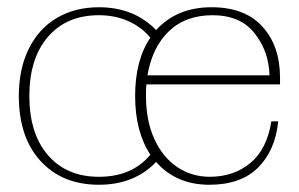

<svg xmlns="http://www.w3.org/2000/svg" viewBox="-20 -500 825 530"><path d="M384 -267Q383 -257 383 -235Q383 -167 406 -116.5Q429 -66 469 -39Q509 -12 559 -12Q625 -12 671 -50Q717 -88 729 -165H748Q740 -85 692.5 -37.5Q645 10 558 10Q466 10 411 -53Q351 10 253 10Q152 10 92 -55.5Q32 -121 32 -235Q32 -310 59.5 -365.5Q87 -421 137 -450.5Q187 -480 253 -480Q350 -480 411 -417Q468 -480 564 -480Q656 -480 704.5 -426.5Q753 -373 753 -285V-267ZM353 -235Q353 -334 395 -396Q370 -426 333.5 -442Q297 -458 253 -458Q164 -458 112.5 -398.5Q61 -339 61 -235Q61 -131 112.5 -71.5Q164 -12 253 -12Q345 -12 395 -73Q353 -137 353 -235ZM387 -292H724Q722 -359 682.5 -408.5Q643 -458 567 -458Q492 -458 446 -413.5Q400 -369 387 -292Z"/></svg>

Font: Taviraj Thin
Style: Regular
Weight: 250
Designer: Katatrad Team
Foundry: CadsonDemak
Version: Version 1.001